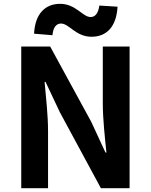

<svg xmlns="http://www.w3.org/2000/svg" viewBox="-20 -983 789 1003"><path d="M91 0H231V-297C231 -382 220 -475 213 -555H218L293 -396L507 0H657V-740H517V-445C517 -361 528 -263 536 -186H531L457 -346L242 -740H91ZM458 -791C534 -791 588 -840 594 -948L499 -954C493 -911 476 -894 453 -894C412 -894 376 -963 294 -963C218 -963 163 -913 158 -807L254 -799C258 -842 275 -860 299 -860C341 -860 376 -791 458 -791Z"/></svg>

Font: Source Han Sans Old Style Bold
Style: Regular
Weight: 700
Designer: Ryoko NISHIZUKA (kana & ideographs); Paul D. Hunt (Latin, Greek & Cyrillic); Wenlong ZHANG (bopomofo); Sandoll Communica
Foundry: Adobe Systems Incorporated
Version: Version 1.004;PS 1.004;hotconv 1.0.81;makeotf.lib2.5.63406